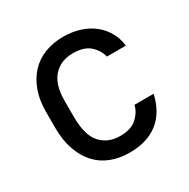

<svg xmlns="http://www.w3.org/2000/svg" viewBox="-129 -655 768 781"><g transform="rotate(-30 255.0 -265.0)"><path d="M265 7Q217 7 177.5 -8.5Q138 -24 110.5 -54.5Q83 -85 67.5 -129.5Q52 -174 52 -232V-308Q52 -362 67.5 -404.5Q83 -447 110.5 -476.5Q138 -506 177.5 -521.5Q217 -537 265 -537Q305 -537 340.5 -526Q376 -515 403 -494Q430 -473 447 -443.5Q464 -414 468 -378H379Q371 -411 344 -435Q317 -459 265 -459Q208 -459 174 -421.5Q140 -384 140 -308V-232Q140 -147 174 -109Q208 -71 265 -71Q317 -71 344 -96Q371 -121 378 -152H468Q450 -73 398.5 -33Q347 7 265 7Z"/></g></svg>

Font: Golos UI
Style: Regular
Weight: 400
Designer: A.Korolkova, Vitaly Kuzmin
Foundry: ParaType Ltd
Version: Version 2.000